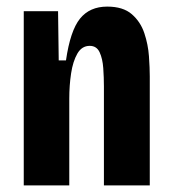

<svg xmlns="http://www.w3.org/2000/svg" viewBox="-20 -562 521 582"><path d="M52 0V-528H156L158 -379H180Q193 -469 222.5 -505.5Q252 -542 305 -542Q353 -542 379.5 -519Q406 -496 417.5 -461.5Q429 -427 431.5 -391.5Q434 -356 434 -331V0H295V-300Q295 -327 293 -355.5Q291 -384 282 -403.5Q273 -423 252 -423Q228 -423 214.5 -399.5Q201 -376 195.5 -339.5Q190 -303 190 -263V0Z"/></svg>

Font: Bricolage Grotesque 10pt Condensed Bricolage Grotesque 10pt Condensed Regular
Style: Bold
Weight: 700
Width: 3
Designer: Mathieu Triay
Foundry: Atelier Triay
Version: Version 1.000; ttfautohint (v1.8.4.7-5d5b);gftools[0.9.32]